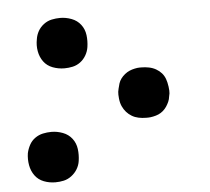

<svg xmlns="http://www.w3.org/2000/svg" viewBox="-44 -575 688 630"><g transform="rotate(-5 300.0 -260.0)"><path d="M176 -362Q156 -362 137.5 -369Q119 -376 108 -391Q97 -406 93.5 -425.5Q90 -445 94 -465Q96 -479 103 -491.5Q110 -504 122 -513Q134 -522 148 -525Q162 -528 176 -528Q195 -528 213.5 -521Q232 -514 243.5 -499Q255 -484 257.5 -464.5Q260 -445 257 -425Q255 -411 247.5 -398Q240 -385 228.5 -376.5Q217 -368 203.5 -365Q190 -362 176 -362ZM429 -177Q416 -177 404 -179.5Q392 -182 382 -188Q372 -194 364.5 -202.5Q357 -211 352 -222Q347 -233 345.5 -247.5Q344 -262 345 -270L347 -280Q349 -289 351.5 -297Q354 -305 359.5 -312.5Q365 -320 372.5 -326Q380 -332 388 -335.5Q396 -339 405.5 -341Q415 -343 421 -343H428Q440 -343 452.5 -340.5Q465 -338 475.5 -332Q486 -326 493.5 -317.5Q501 -309 505 -298Q509 -287 511 -272.5Q513 -258 512 -250L510 -240Q509 -231 505.5 -223Q502 -215 497 -207.5Q492 -200 485 -194Q478 -188 470 -184.5Q462 -181 452 -179Q442 -177 436 -177ZM114 8Q94 8 76 1Q58 -6 47 -21Q36 -36 32.5 -55.5Q29 -75 32 -95Q35 -109 42 -122Q49 -135 61 -143.5Q73 -152 87 -155Q101 -158 115 -158Q134 -158 152.5 -151Q171 -144 182.5 -129Q194 -114 196.5 -94.5Q199 -75 196 -55Q194 -41 186.5 -28.5Q179 -16 167 -7Q155 2 141.5 5Q128 8 114 8Z"/></g></svg>

Font: Iosevka Aile Semibold
Style: Italic
Weight: 600
Italic angle: -9°
Designer: Belleve Invis
Foundry: Belleve Invis
Version: Version 31.1.0; ttfautohint (v1.8.4)